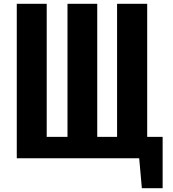

<svg xmlns="http://www.w3.org/2000/svg" viewBox="-20 -830 907 1007"><path d="M724 157 710 0H68V-810H225V-112H334V-810H490V-112H594V-810H752V-112H833V157Z"/></svg>

Font: Oswald SemiBold
Style: Regular
Weight: 600
Designer: Vernon Adams
Foundry: Vernon Adams
Version: Version 4.103;gftools[0.9.33.dev8+g029e19f]